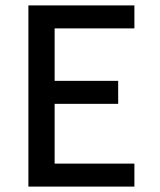

<svg xmlns="http://www.w3.org/2000/svg" viewBox="-20 -690 590 710"><path d="M85 0V-670H477V-585H182V-391H417V-306H182V-85H477V0Z"/></svg>

Font: Lode Dark
Style: Bold
Weight: 700
Monospace: yes
Designer: Belleve Invis
Foundry: Belleve Invis
Version: Version 29.2.0; ttfautohint (v1.8.3)